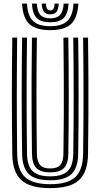

<svg xmlns="http://www.w3.org/2000/svg" viewBox="-20 -1002 539 1032"><path d="M250 9.2Q142 9.2 94.6 -33.8Q47.2 -76.8 46 -175.5Q45 -249.2 44.4 -325.8Q43.8 -402.2 43.8 -480.8Q43.8 -559.2 44.2 -639.2Q44.8 -719.2 46 -800H72.2Q71.5 -725 70.9 -647.2Q70.2 -569.5 70.2 -490.6Q70.2 -411.8 70.8 -332.8Q71.2 -253.8 72.2 -176Q73.5 -88 114.8 -50Q156 -12 250 -12Q343.5 -12 384.5 -50Q425.5 -88 426.8 -176Q427.8 -253.2 428.4 -331.4Q429 -409.5 429 -487.9Q429 -566.2 428.4 -644.5Q427.8 -722.8 426.8 -800H453.2Q454.8 -697 455.2 -592.6Q455.8 -488.2 455.2 -383.6Q454.8 -279 453.2 -175.5Q451.8 -76.8 404.6 -33.8Q357.5 9.2 250 9.2ZM250 -33Q170 -33 135 -66.4Q100 -99.8 98.8 -176.2Q97.8 -255.5 97.1 -333.9Q96.5 -412.2 96.5 -490Q96.5 -567.8 97.1 -645.2Q97.8 -722.8 98.8 -800H125.2Q124.2 -723.2 123.6 -645.8Q123 -568.2 123 -490.1Q123 -412 123.6 -333.6Q124.2 -255.2 125.2 -176.5Q126.2 -111 155.1 -82.6Q184 -54.2 250 -54.2Q315.2 -54.2 344.1 -82.6Q373 -111 373.8 -176.5Q375 -254 375.5 -332Q376 -410 376 -488.2Q376 -566.5 375.5 -644.6Q375 -722.8 373.8 -800H400.2Q401.5 -721.5 402 -643.4Q402.5 -565.2 402.5 -487.2Q402.5 -409.2 402 -331.5Q401.5 -253.8 400.2 -176.2Q399.2 -99.8 364.2 -66.4Q329.2 -33 250 -33ZM250 -75.5Q198.2 -75.5 175.4 -99Q152.5 -122.5 151.8 -177Q150.2 -282.5 149.8 -386.2Q149.2 -490 149.8 -593.4Q150.2 -696.8 151.8 -800H178.2Q177.2 -725 176.6 -647.2Q176 -569.5 176 -490.8Q176 -412 176.6 -333.2Q177.2 -254.5 178.2 -177.2Q178.8 -134.2 195.4 -115.4Q212 -96.5 250 -96.5Q287.8 -96.5 304.1 -115.4Q320.5 -134.2 321 -177.2Q322.5 -281 322.9 -385Q323.2 -489 322.8 -593Q322.2 -697 321 -800H347.2Q348.5 -721.2 349 -643.1Q349.5 -565 349.5 -487.2Q349.5 -409.5 349 -332Q348.5 -254.5 347.2 -177Q346.8 -122.5 324 -99Q301.2 -75.5 250 -75.5ZM250 -840Q172.8 -840 137.6 -873.1Q102.5 -906.2 98.8 -982.5H125.2Q128.2 -917.5 157.4 -889.4Q186.5 -861.2 250 -861.2Q313.2 -861.2 342.2 -889.4Q371.2 -917.5 375 -982.5H401.2Q397 -906.2 361.9 -873.1Q326.8 -840 250 -840ZM250 -882.2Q200 -882.2 177.1 -905.5Q154.2 -928.8 151.8 -982.5H178Q180.2 -940.2 196.9 -921.9Q213.5 -903.5 250 -903.5Q286.2 -903.5 303 -921.9Q319.8 -940.2 322.2 -982.5H348.5Q345.5 -928.8 322.6 -905.5Q299.8 -882.2 250 -882.2ZM250 -924.8Q227.2 -924.8 216.6 -938.1Q206 -951.5 204.2 -982.5H227.5Q227.2 -963 233.5 -954.4Q239.8 -945.8 250 -945.8Q260.8 -945.8 266.9 -954.4Q273 -963 272.8 -982.5H295.8Q294 -951.5 283.4 -938.1Q272.8 -924.8 250 -924.8Z"/></svg>

Font: Big Shoulders Inline Text Thin ExtraBold
Style: Regular
Weight: 800
Version: Version 2.002